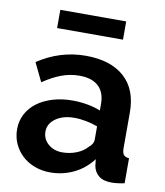

<svg xmlns="http://www.w3.org/2000/svg" viewBox="-82 -783 738 861"><g transform="rotate(10 287.0 -353.0)"><path d="M204 10Q166 10 133 -2.5Q100 -15 76 -37.5Q52 -60 38.5 -90Q25 -120 25 -156Q25 -193 41.5 -224.5Q58 -256 87.5 -278Q117 -300 158 -312.5Q199 -325 248 -325Q283 -325 316.5 -319Q350 -313 376 -302V-332Q376 -384 346.5 -412Q317 -440 259 -440Q217 -440 177 -425Q137 -410 95 -381L54 -466Q155 -533 272 -533Q385 -533 447.5 -477.5Q510 -422 510 -317V-154Q510 -133 517.5 -124Q525 -115 542 -114V0Q508 7 483 7Q445 7 424.5 -10Q404 -27 399 -55L396 -84Q361 -38 311 -14Q261 10 204 10ZM242 -88Q276 -88 306.5 -100Q337 -112 354 -132Q376 -149 376 -170V-230Q352 -239 324 -244.5Q296 -250 270 -250Q218 -250 185 -226.5Q152 -203 152 -167Q152 -133 178 -110.5Q204 -88 242 -88ZM123 -633V-716H423V-633Z"/></g></svg>

Font: IngvarSans
Style: Bold
Weight: 700
Version: Version 3.000